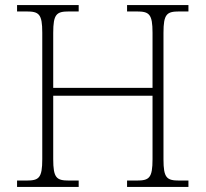

<svg xmlns="http://www.w3.org/2000/svg" viewBox="-20 -734 808 754"><path d="M47 0H289V-25H251C202 -25 189 -35 189 -109V-358H579V-109C579 -35 566 -25 517 -25H479V0H720V-25H684C635 -25 622 -35 622 -108V-605C622 -679 635 -689 684 -689H720V-714H479V-689H517C566 -689 579 -679 579 -605V-389H189V-605C189 -679 202 -689 251 -689H289V-714H47V-689H84C133 -689 146 -679 146 -606V-109C146 -35 133 -25 84 -25H47Z"/></svg>

Font: Noto Serif Georgian ExtraLight
Style: Regular
Weight: 200
Designer: Monotype Design Team, Akaki Razmadze
Foundry: Google LLC
Version: Version 2.003